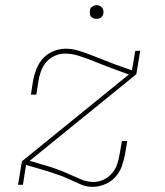

<svg xmlns="http://www.w3.org/2000/svg" viewBox="-20 -717 640 745"><path d="M339 8Q315 8 294 -1Q273 -10 253 -19.5Q233 -29 211 -37Q189 -45 167 -52L81 -77L69 0H50L65 -91L480 -428L417 -451Q395 -459 372.5 -468Q350 -477 327 -486Q304 -495 280.5 -502Q257 -509 231 -509Q212 -509 192.5 -500.5Q173 -492 159.5 -476Q146 -460 139 -440.5Q132 -421 129 -402L121 -350H100L108 -402Q112 -425 121 -448.5Q130 -472 147 -490.5Q164 -509 187.5 -518.5Q211 -528 234 -528Q260 -528 284.5 -520.5Q309 -513 332 -504Q355 -495 378 -486Q401 -477 424 -468L492 -444L505 -520H524L509 -429L95 -93L173 -70Q195 -63 215.5 -55Q236 -47 256.5 -37.5Q277 -28 298 -19.5Q319 -11 343 -11Q362 -11 381 -19.5Q400 -28 414 -44Q428 -60 434.5 -79.5Q441 -99 444 -118L453 -170H474L465 -118Q461 -95 452.5 -71.5Q444 -48 427 -29.5Q410 -11 386 -1.5Q362 8 339 8ZM354 -644Q348 -644 342.5 -646Q337 -648 333 -652.5Q329 -657 328.5 -663.5Q328 -670 329 -676Q329 -681 331.5 -685Q334 -689 338 -691.5Q342 -694 346 -695.5Q350 -697 355 -697Q361 -697 366.5 -694.5Q372 -692 376 -687.5Q380 -683 381 -676.5Q382 -670 381 -664Q380 -659 377.5 -655Q375 -651 371.5 -648.5Q368 -646 363.5 -645Q359 -644 354 -644Z"/></svg>

Font: Iosevka HT Thin Extended
Style: Italic
Weight: 100
Width: 7
Italic angle: -9°
Monospace: yes
Designer: Belleve Invis
Foundry: Belleve Invis
Version: Version 32.3.0; ttfautohint (v1.8.4)